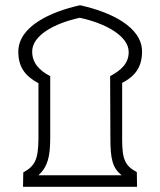

<svg xmlns="http://www.w3.org/2000/svg" viewBox="-20 -714 613 734"><path d="M68 0H504L503 -56C459 -80 447 -103 447 -181V-397C499 -424 523 -460 523 -517C523 -611 404 -668 286 -694C173 -669 50 -613 50 -516C50 -458 76 -423 127 -396V-181C126 -103 113 -79 69 -55ZM127 -44C162 -76 172 -115 172 -187V-423C131 -444 103 -473 103 -517C103 -578 187 -625 285 -646C384 -625 472 -576 472 -515C472 -472 443 -445 401 -423L402 -186C402 -106 410 -72 445 -44Z"/></svg>

Font: Noto Sans Arabic UI XCn Lt
Style: Regular
Weight: 300
Width: 2
Designer: Monotype Design Team, Nadine Chahine and Nizar Qandah
Foundry: Monotype Imaging Inc.
Version: Version 2.010